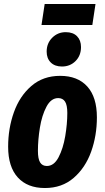

<svg xmlns="http://www.w3.org/2000/svg" viewBox="-20 -930 529 967"><path d="M21 -191Q21 -283 50 -364.5Q79 -446 138 -497Q197 -548 283 -548Q371 -548 419.5 -494.5Q468 -441 468 -339Q468 -247 439 -166Q410 -85 351 -34Q292 17 206 17Q118 17 69.5 -36.5Q21 -90 21 -191ZM319 -361Q319 -401 307.5 -418.5Q296 -436 273 -436Q237 -436 214 -392.5Q191 -349 181 -287.5Q171 -226 171 -170Q171 -130 182 -112Q193 -94 216 -94Q252 -94 275 -138Q298 -182 308.5 -244Q319 -306 319 -361ZM215 -670Q215 -712 243 -740Q271 -768 311 -768Q348 -768 368 -747.5Q388 -727 388 -693Q388 -650 360.5 -622.5Q333 -595 292 -595Q256 -595 235.5 -615.5Q215 -636 215 -670ZM445 -804H189L205 -910H461Z"/></svg>

Font: Fira Sans Extra Condensed
Style: Bold Italic
Weight: 700
Width: 3
Italic angle: -8°
Designer: Carrois Corporate & Edenspiekermann AG
Foundry: Carrois Corporate GbR & Edenspiekermann AG
Version: Version 4.203